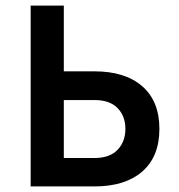

<svg xmlns="http://www.w3.org/2000/svg" viewBox="-20 -669 642 689"><path d="M90 -649H209V-413H319Q429 -413 490.5 -359.5Q552 -306 552 -206.5Q552 -107 490.5 -53.5Q429 0 319 0H90ZM209 -310V-102H319Q374 -102 402 -131.5Q430 -161 430 -206.5Q430 -252 402 -281Q374 -310 319 -310Z"/></svg>

Font: Karmilla
Style: Bold
Weight: 700
Designer: Jonathan Pinhorn
Version: Version 1.000